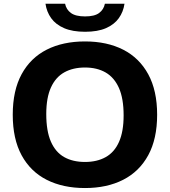

<svg xmlns="http://www.w3.org/2000/svg" viewBox="-20 -964 880 994"><path d="M420 9.5Q306 9.5 222 -33Q138 -75.5 92 -160Q46 -244.5 46 -370Q46 -495.5 92 -580Q138 -664.5 222 -707Q306 -749.5 420 -749.5Q534 -749.5 617.8 -706.8Q701.5 -664 747.5 -579.5Q793.5 -495 793.5 -370Q793.5 -245 747.5 -160.5Q701.5 -76 617.5 -33.2Q533.5 9.5 420 9.5ZM420 -125.5Q482.5 -125.5 527.5 -150.8Q572.5 -176 596.2 -229.5Q620 -283 620 -366.5Q620 -454 595.8 -508.5Q571.5 -563 526.8 -588.8Q482 -614.5 420 -614.5Q358 -614.5 313 -589.5Q268 -564.5 243.8 -511.2Q219.5 -458 219.5 -373.5Q219.5 -285.5 243.5 -230.8Q267.5 -176 312.2 -150.8Q357 -125.5 420 -125.5ZM420.5 -799.5Q355.5 -799.5 312 -818.2Q268.5 -837 245 -869.8Q221.5 -902.5 215.5 -944.5H317Q323 -914.5 347.2 -896.8Q371.5 -879 420.5 -879Q469.5 -879 493.2 -896.8Q517 -914.5 523 -944.5H624.5Q618.5 -902.5 595 -869.8Q571.5 -837 528.5 -818.2Q485.5 -799.5 420.5 -799.5Z"/></svg>

Font: Encode Sans SemiExpanded
Style: Bold
Weight: 700
Width: 6
Designer: Multiple Designers
Foundry: Impallari Type
Version: Version 3.002